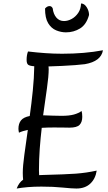

<svg xmlns="http://www.w3.org/2000/svg" viewBox="-20 -1078 623 1104"><path d="M76 6Q88 -27 113 -45Q112 -54 111.5 -64Q111 -74 111 -84Q111 -123 120 -188Q129 -253 140 -331Q110 -325 89 -315Q88 -319 87 -326Q86 -333 86 -337Q86 -367 100.5 -385.5Q115 -404 151 -411Q161 -482 168.5 -556Q176 -630 177 -697Q149 -699 141 -706.5Q133 -714 133 -734Q133 -761 141 -782Q191 -776 240.5 -772.5Q290 -769 337 -769Q467 -769 572 -789Q561 -725 468 -709Q446 -706 411.5 -703.5Q377 -701 337 -699Q297 -697 259 -696Q260 -690 260 -681Q260 -640 250 -570.5Q240 -501 228 -415Q254 -414 284 -413Q314 -412 334 -412Q378 -412 405 -419.5Q432 -427 449 -440Q451 -434 452 -425.5Q453 -417 453 -406Q453 -376 437.5 -360Q422 -344 379 -344Q374 -344 350 -344.5Q326 -345 291 -345Q253 -345 220 -343Q213 -284 208.5 -222.5Q204 -161 204 -99Q204 -79 205 -71Q216 -71 230 -72Q296 -74 340.5 -75.5Q385 -77 416.5 -79.5Q448 -82 475.5 -86Q503 -90 536 -97Q529 -50 499 -22Q469 6 419 6Q394 6 340 0.5Q286 -5 218 -5Q175 -5 140 -2Q105 1 76 6ZM239 -1029Q244 -1035 250.5 -1039Q257 -1043 265 -1043Q277 -1043 283 -1030Q287 -997 304 -977Q321 -957 348 -957Q370 -957 392 -969Q414 -981 429.5 -1003.5Q445 -1026 446 -1058Q465 -1058 478.5 -1036.5Q492 -1015 492 -992Q477 -937 440.5 -914.5Q404 -892 359 -892Q331 -892 303 -903.5Q275 -915 257 -944.5Q239 -974 239 -1029Z"/></svg>

Font: Merienda Light
Style: Regular
Weight: 300
Designer: Eduardo Rodriguez Tunni
Foundry: Eduardo Rodriguez Tunni
Version: Version 2.001; ttfautohint (v1.8.4.7-5d5b)